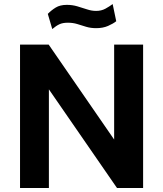

<svg xmlns="http://www.w3.org/2000/svg" viewBox="-20 -948 822 968"><path d="M81 0V-723H225.5L555.5 -244.5V-723H701.5V0H570L226.5 -497.5V0ZM243.5 -801.5 221 -878Q239 -896.5 261 -910Q283 -923.5 317 -923.5Q345 -923.5 370.2 -916Q395.5 -908.5 418.8 -900.8Q442 -893 464.5 -893Q491 -893 511.5 -904.2Q532 -915.5 548 -927.5L566 -841Q550.5 -828.5 524.5 -817.2Q498.5 -806 465 -806Q437 -806 414.2 -813Q391.5 -820 369.5 -826.8Q347.5 -833.5 322 -833.5Q296.5 -833.5 279.8 -825.8Q263 -818 243.5 -801.5Z"/></svg>

Font: Public Sans Thin
Style: Bold
Weight: 700
Version: Version 2.001